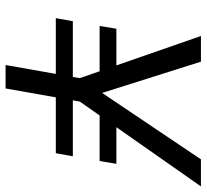

<svg xmlns="http://www.w3.org/2000/svg" viewBox="-46 -694 740 688"><g transform="rotate(90 324.0 -350.0)"><path d="M45 -180 56 -241H540L529 -180ZM286 -337H73L83 -397H286ZM358 -337 378 -397H567L557 -337ZM213 0 260 -266 109 -700H201L313 -346L551 -700H648L344 -266L297 0Z"/></g></svg>

Font: DM Sans 9pt
Style: Italic
Weight: 400
Italic angle: -10°
Designer: Colophon Foundry, Jonny Pinhorn
Foundry: Colophon Foundry
Version: Version 4.004